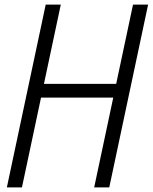

<svg xmlns="http://www.w3.org/2000/svg" viewBox="-20 -820 668 840"><path d="M392 0 562 -800H628L458 0ZM10 0 180 -800H246L76 0ZM122 -393 136 -453H526L512 -393Z"/></svg>

Font: Victor Mono Thin Light
Style: Italic
Weight: 300
Italic angle: -12°
Monospace: yes
Version: Version 1.561;gftools[0.9.30]